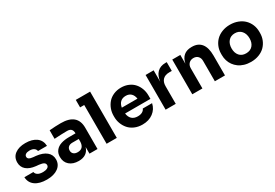

<svg xmlns="http://www.w3.org/2000/svg" viewBox="43 -1667 3756 2624"><g transform="rotate(-30 1920.5 -355.5)"><path d="M280.8 17.1Q164.6 17.1 97.9 -31Q31.2 -79.1 27.8 -166H169.9Q173.8 -137.2 202.9 -118.2Q231.9 -99.1 284.2 -99.1Q327.1 -99.1 354 -113.5Q380.9 -127.9 380.9 -154.8Q380.9 -179.7 359.1 -193.8Q337.4 -208 285.2 -213.9L242.2 -217.8Q145 -228.5 94.5 -272.7Q43.9 -316.9 43.9 -388.2Q43.9 -472.7 106.4 -518.3Q168.9 -564 271 -564Q378.4 -564 442.4 -516.8Q506.3 -469.7 509.8 -382.8H368.2Q364.3 -410.6 338.9 -428.7Q313.5 -446.8 269 -446.8Q231.4 -446.8 209.7 -432.9Q188 -418.9 188 -395Q188 -372.1 207 -359.6Q226.1 -347.2 269 -342.8L312 -338.9Q413.6 -327.6 469.2 -282Q524.9 -236.3 524.9 -162.1Q524.9 -79.6 458.7 -31.2Q392.6 17.1 280.8 17.1Z M784.7 14.2Q694.8 14.2 640.6 -33Q586.4 -80.1 586.4 -162.1Q586.4 -221.2 617.9 -260.7Q649.4 -300.3 703.9 -318.1Q758.3 -335.9 833.5 -335.9H932.6V-337.9Q932.6 -380.4 912.1 -401.1Q891.6 -421.9 848.6 -421.9Q769.5 -421.9 647.5 -414.1V-548.8Q745.1 -557.1 827.6 -557.1Q1086.4 -557.1 1086.4 -335.9V0H959.5V-105Q922.4 14.2 784.7 14.2ZM832.5 -97.2Q927.7 -97.2 932.6 -203.1V-247.1H832.5Q791 -247.1 768.3 -226.6Q745.6 -206.1 745.6 -170.9Q745.6 -137.2 768.3 -117.2Q791 -97.2 832.5 -97.2Z M1390.6 0H1229.5V-611.8H1164.6V-730H1390.6Z M1788.6 19Q1720.7 19 1665.5 -5.1Q1610.4 -29.3 1575.4 -69.8Q1540.5 -110.4 1522 -160.4Q1503.4 -210.4 1503.4 -264.2V-284.2Q1503.4 -339.4 1522.2 -389.9Q1541 -440.4 1575.4 -480.2Q1609.9 -520 1663.6 -543.5Q1717.3 -566.9 1782.2 -566.9Q1846.2 -566.9 1898.7 -543.9Q1951.2 -521 1984.9 -481.9Q2018.6 -442.9 2036.9 -392.6Q2055.2 -342.3 2055.2 -286.1V-231.9H1655.3Q1662.6 -174.3 1696 -142.6Q1729.5 -110.8 1788.6 -110.8Q1831.1 -110.8 1859.6 -126.7Q1888.2 -142.6 1898.4 -169.9H2045.4Q2027.3 -84.5 1958.5 -32.7Q1889.6 19 1788.6 19ZM1782.2 -437Q1730 -437 1698 -408Q1666 -378.9 1656.2 -323.2H1903.3Q1895 -377.9 1864 -407.5Q1833 -437 1782.2 -437Z M2320.8 0H2161.1V-547.9H2288.1V-367.2Q2298.8 -458 2347.2 -506.6Q2395.5 -555.2 2478 -555.2H2499V-417H2459Q2392.6 -417 2356.7 -380.9Q2320.8 -344.7 2320.8 -278.8Z M2741.7 0H2582V-547.9H2709V-409.2Q2741.7 -564.9 2893.6 -564.9H2900.9Q2997.1 -564.9 3047.4 -501.7Q3097.7 -438.5 3097.7 -313V0H2938V-321.8Q2938 -366.7 2911.9 -394.3Q2885.7 -421.9 2841.8 -421.9Q2796.9 -421.9 2769.3 -393.3Q2741.7 -364.7 2741.7 -318.8Z M3500.5 19Q3444.3 19 3395.8 4.2Q3347.2 -10.7 3311.5 -36.9Q3275.9 -63 3250.5 -98.1Q3225.1 -133.3 3212.4 -174.8Q3199.7 -216.3 3199.7 -261.2V-284.2Q3199.7 -342.3 3220.7 -393.8Q3241.7 -445.3 3280 -483.6Q3318.4 -522 3375.5 -544.4Q3432.6 -566.9 3500.5 -566.9Q3568.8 -566.9 3626.2 -544.4Q3683.6 -522 3721.9 -483.6Q3760.3 -445.3 3781.5 -393.8Q3802.7 -342.3 3802.7 -284.2V-261.2Q3802.7 -205.1 3782.2 -154.5Q3761.7 -104 3724.1 -65.2Q3686.5 -26.4 3628.7 -3.7Q3570.8 19 3500.5 19ZM3500.5 -116.2Q3568.4 -116.2 3605.5 -159.2Q3642.6 -202.1 3642.6 -272Q3642.6 -343.3 3604.5 -387.7Q3566.4 -432.1 3500.5 -432.1Q3435.1 -432.1 3397.5 -387.7Q3359.9 -343.3 3359.9 -272Q3359.9 -202.6 3396.7 -159.4Q3433.6 -116.2 3500.5 -116.2Z"/></g></svg>

Font: Sora
Style: Bold
Weight: 700
Designer: Jonathan Barnbrook, Julián Moncada
Foundry: Barnbrook Fonts
Version: Version 2.000